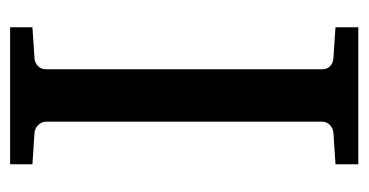

<svg xmlns="http://www.w3.org/2000/svg" viewBox="-190 -520 711 370"><g transform="rotate(90 165.0 -335.5)"><path d="M33 0H297V-43L236 -47C225 -48 215 -58 215 -69V-602C215 -613 225 -622 236 -623L297 -627V-671H33V-627L93 -623C105 -622 114 -614 114 -602V-69C114 -57 105 -48 93 -47L33 -43Z"/></g></svg>

Font: Veleka
Style: Regular
Weight: 400
Designer: Stefan Peev, Context Ltd, 2016; SIL International, 1997-2014.
Foundry: Stefan Peev, Context Ltd, 2016
Version: Version 1.000